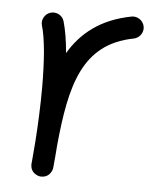

<svg xmlns="http://www.w3.org/2000/svg" viewBox="-45 -562 551 639"><g transform="rotate(5 230.5 -242.0)"><path d="M112.8 36.6C116.2 37.1 119.1 36.6 122.1 36.1H123H124C136.2 33.7 145 26.4 150.4 14.6C150.4 14.2 150.4 13.7 150.9 13.2C152.3 10.3 152.8 7.3 153.3 3.9C155.8 -19.5 157.7 -44.4 159.7 -70.8C179.2 -273.9 212.9 -415 382.8 -447.8C402.3 -451.7 416 -471.2 412.1 -490.7C408.2 -510.3 388.7 -523.9 369.1 -520C267.1 -500.5 203.1 -448.7 162.6 -379.9C159.2 -420.4 153.3 -456.1 145 -484.9C139.6 -503.9 118.7 -515.1 99.6 -509.3C80.6 -503.9 68.8 -482.9 74.7 -463.9C81.1 -443.4 85.4 -414.6 88.9 -377.9C91.8 -340.8 93.3 -301.3 93.3 -259.8C93.3 -197.8 90.3 -133.3 86.4 -76.7C84.5 -53.7 82.5 -30.8 80.6 -7.3C80.1 -6.3 80.1 -5.4 80.1 -3.9C79.6 -0.5 80.1 2.4 80.6 5.4V6.3V7.3C83 19.5 90.3 28.3 102.1 33.7C102.5 33.7 103 33.7 103.5 34.2C106.4 35.6 109.4 36.1 112.8 36.6Z"/></g></svg>

Font: Mikhak
Style: Regular
Weight: 400
Designer: Amin Abedi
Version: Version 3.2